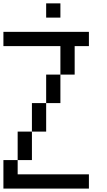

<svg xmlns="http://www.w3.org/2000/svg" viewBox="-20 -1103 623 1123"><path d="M0 -166.7H83.3V-83.3H500V0H0ZM0 -833.3V-916.7H500V-833.3H416.7V-666.7H333.3V-833.3ZM166.7 -166.7H83.3V-333.3H166.7ZM166.7 -333.3V-500H250V-333.3ZM333.3 -500H250V-666.7H333.3ZM333.3 -1000H250V-1083.3H333.3Z"/></svg>

Font: Galmuri11 Regular
Style: Regular
Weight: 400
Designer: Minseo Lee (Quiple)
Version: Version 2.356;hotconv 1.1.0;makeotfexe 2.6.0 DEVELOPMENT